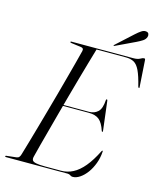

<svg xmlns="http://www.w3.org/2000/svg" viewBox="-132 -948 863 1046"><g transform="rotate(15 300.0 -424.5)"><path d="M210 -355.5H374.5Q402.5 -355.5 422.5 -373.5Q442.5 -391.5 445.5 -441Q445.5 -443 446.5 -444.5Q447.5 -446 449 -446Q451 -446 452.2 -444.5Q453.5 -443 454 -438.5L473.5 -278.5Q474 -273.5 474 -271.8Q474 -270 472 -269Q470.5 -268.5 469.5 -269.2Q468.5 -270 467.5 -272.5Q453.5 -315.5 432.5 -332.8Q411.5 -350 374 -350H208.5ZM348 0H0.5Q-2 0 -3.5 -0.8Q-5 -1.5 -5 -3Q-5 -5 -3.5 -6.2Q-2 -7.5 1 -7.5L55 -13.5Q65 -14.5 70.2 -20.2Q75.5 -26 78.5 -37Q88 -69 100.2 -111Q112.5 -153 126 -201.2Q139.5 -249.5 154 -300.8Q168.5 -352 182.5 -403.2Q196.5 -454.5 209.5 -502.8Q222.5 -551 233.5 -592.5Q244.5 -634 252.5 -666Q254.5 -675.5 250.8 -679.8Q247 -684 240 -685L183.5 -692.5Q179 -693 178 -694Q177 -695 177 -696.5Q177 -698.5 178.2 -699.2Q179.5 -700 181.5 -700H529.5Q555 -700 567.8 -707.5Q580.5 -715 588 -715Q595 -715 595 -706L604.5 -560.5Q605.5 -556 605 -553.8Q604.5 -551.5 602.5 -551.5Q601 -551.5 599.5 -552.8Q598 -554 597 -558Q583 -615 569 -644.2Q555 -673.5 536.5 -683.8Q518 -694 491.5 -694H325Q313.5 -655 300 -608.2Q286.5 -561.5 272 -510Q257.5 -458.5 243 -405.8Q228.5 -353 214.5 -301Q200.5 -249 187.8 -201.5Q175 -154 164.2 -113.5Q153.5 -73 146 -42.5Q142.5 -29.5 146.5 -21.5Q150.5 -13.5 167.5 -9.8Q184.5 -6 220 -6H308.5Q344.5 -6 376.2 -22.5Q408 -39 437.2 -74.2Q466.5 -109.5 494.5 -165.5Q497 -170 499 -170Q502 -170 501 -164Q499 -129.5 487.2 -98Q475.5 -66.5 457.8 -42.2Q440 -18 419.2 -4Q398.5 10 378.5 10Q370.5 10 364 5Q357.5 0 348 0ZM503.5 -827Q521 -843 534.8 -852Q548.5 -861 560.5 -859Q572 -858 575.5 -849.5Q579 -841 576 -832Q571 -817.5 557 -808.5Q543 -799.5 525.5 -791L415 -738.5Q413.5 -738 411.8 -737.5Q410 -737 409 -738.5Q408.5 -739.5 409.5 -741Q410.5 -742.5 412 -743.5Z"/></g></svg>

Font: Fraunces 120pt Light
Style: Italic
Weight: 300
Italic angle: -16°
Version: Version 1.000;[b76b70a41]